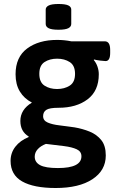

<svg xmlns="http://www.w3.org/2000/svg" viewBox="-20 -730 586 962"><path d="M273 -581Q239 -581 224 -588.5Q209 -596 209 -610V-682Q209 -695 224 -702.5Q239 -710 273 -710Q307 -710 322 -703Q337 -696 337 -682V-610Q337 -596 322 -588.5Q307 -581 273 -581ZM259 212Q149 212 91 179Q33 146 33 76Q33 36 57 5Q81 -26 123 -43L124 -46Q82 -71 82 -124Q82 -181 140 -216Q101 -236 79.5 -271.5Q58 -307 58 -358Q58 -444 116 -487Q174 -530 266 -530Q303 -530 337 -523H505Q532 -523 532 -480V-465Q532 -424 509 -424Q501 -424 481.5 -426.5Q462 -429 451 -432L450 -429Q462 -415 468.5 -396Q475 -377 475 -358Q475 -275 419 -232.5Q363 -190 273 -190Q228 -190 212 -179.5Q196 -169 196 -148Q196 -126 219 -116Q242 -106 277.5 -102Q313 -98 353 -92Q394 -85 429.5 -70.5Q465 -56 487.5 -28Q510 0 510 49Q510 124 443 168Q376 212 259 212ZM266 -284Q303 -284 329.5 -301Q356 -318 356 -360Q356 -402 329.5 -419Q303 -436 266 -436Q229 -436 203 -419Q177 -402 177 -360Q177 -318 203 -301Q229 -284 266 -284ZM270 112Q388 112 388 53Q388 29 364.5 18Q341 7 301 2Q261 -3 210 -9Q184 1 169 17.5Q154 34 154 55Q154 83 181 97.5Q208 112 270 112Z"/></svg>

Font: Asap SemiBold
Style: Regular
Weight: 600
Designer: Pablo Cosgaya
Foundry: Omnibus-Type
Version: Version 3.001; ttfautohint (v1.8.3)